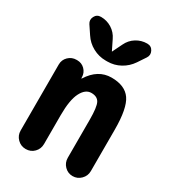

<svg xmlns="http://www.w3.org/2000/svg" viewBox="-186 -871 873 971"><g transform="rotate(30 250.0 -385.0)"><path d="M278.3 -702.1Q293 -733.4 321.8 -751.5Q350.6 -769.5 384.8 -769.5Q409.2 -769.5 419.9 -748.5Q430.7 -727.5 418 -708L386.7 -661.1Q364.3 -627.9 329.6 -608.9Q294.9 -589.8 254.9 -589.8H245.1Q205.1 -589.8 169.9 -608.9Q134.8 -627.9 113.3 -661.1L82 -708Q69.3 -727.5 80.1 -748.5Q90.8 -769.5 115.2 -769.5Q149.4 -769.5 178.2 -751.5Q207 -733.4 221.7 -702.1L249 -646.5Q249 -645.5 250 -645Q251 -644.5 251 -646.5ZM460 -309.6V-68.4Q460 -40 439.9 -20Q419.9 0 392.1 0Q364.3 0 344.7 -20Q325.2 -40 325.2 -68.4V-290Q325.2 -364.3 312.5 -388.2Q299.8 -412.1 265.1 -412.1Q230.5 -412.1 208.5 -369.1Q186.5 -326.2 186.5 -237.3V-68.4Q186.5 -40 167 -20Q147.5 0 118.2 0Q89.8 0 69.8 -20Q49.8 -40 49.8 -68.4V-454.1Q49.8 -481.4 69.3 -500.5Q88.9 -519.5 116.2 -519.5H120.1Q146.5 -519.5 164.6 -501.5Q182.6 -483.4 183.6 -458V-451.2Q183.6 -450.2 184.6 -450.2Q186.5 -450.2 186.5 -451.2Q236.3 -530.3 314.9 -530.3Q393.6 -530.3 426.8 -482.4Q460 -434.6 460 -309.6Z"/></g></svg>

Font: Rounded-X Mgen+ 1m bold
Style: Bold
Weight: 700
Designer: [Source Han Sans]
Ryoko NISHIZUKA  (kana & ideographs); Paul D. Hunt (Latin, Greek & Cyrillic); Wenlong ZHANG  (bopomofo
Version: Version 1.059.20150602